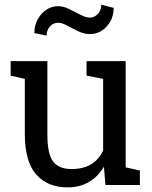

<svg xmlns="http://www.w3.org/2000/svg" viewBox="-20 -789 648 819"><path d="M268.6 10.3Q182.6 10.3 134.3 -44.9Q85.9 -100.1 85.9 -216.8V-452.6L25.4 -466.3V-528.3H182.1V-215.8Q182.1 -131.3 207 -99.6Q231.9 -67.9 284.7 -67.9Q335.9 -67.9 369.4 -88.6Q402.8 -109.4 419.9 -147.5V-452.6L349.1 -466.3V-528.3H516.1V-75.2L576.7 -61.5V0H429.7L423.3 -78.1Q398.4 -35.6 359.1 -12.7Q319.8 10.3 268.6 10.3ZM178.7 -637.2 126.5 -647.9Q126.5 -679.2 140.1 -705.1Q153.8 -731 176.8 -746.8Q199.7 -762.7 228 -762.7Q250 -762.7 274.9 -750.5Q299.8 -738.3 323 -726.1Q346.2 -713.9 362.8 -713.9Q382.8 -713.9 397.5 -729.7Q412.1 -745.6 412.1 -769L464.8 -755.4Q464.8 -708.5 435.1 -676Q405.3 -643.6 362.8 -643.6Q338.9 -643.6 314 -655.5Q289.1 -667.5 266.8 -679.7Q244.6 -691.9 228 -691.9Q207.5 -691.9 193.1 -676Q178.7 -660.2 178.7 -637.2Z"/></svg>

Font: Roboto Slab
Style: Regular
Weight: 400
Designer: Google
Version: Version 2.000; ttfautohint (v1.8.1.43-b0c9)